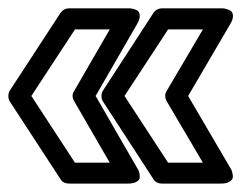

<svg xmlns="http://www.w3.org/2000/svg" viewBox="-66 -495 588 458"><path d="M-42 -252Q-46.4 -258.8 -46.1 -266.6Q-45.9 -274.4 -42 -279.8L78.1 -463.9Q85.9 -475.1 99.1 -475.1H238.8Q240.7 -475.1 243.7 -475.1Q246.6 -475.1 253.2 -473.4Q259.8 -471.7 263.4 -468.3Q267.1 -464.8 267.3 -457Q267.6 -449.2 261.2 -438L162.1 -266.1L261.2 -94.2Q262.2 -92.8 263.7 -90.3Q265.1 -87.9 266.6 -81.3Q268.1 -74.7 267.1 -69.8Q266.1 -64.9 259 -61Q252 -57.1 238.8 -57.1H99.1Q84.5 -57.1 78.1 -67.9ZM8.8 -266.1 112.8 -106.9H195.8L110.8 -253.9Q103.5 -266.6 110.8 -277.8L195.8 -424.8H112.8ZM180.2 -252Q175.8 -258.8 176 -266.6Q176.3 -274.4 180.2 -279.8L299.8 -463.9Q307.6 -475.1 320.8 -475.1H460.9Q462.9 -475.1 465.8 -475.1Q468.8 -475.1 475.3 -473.1Q481.9 -471.2 485.8 -467.8Q489.7 -464.4 489.7 -456.3Q489.7 -448.2 482.9 -437L382.8 -266.1L482.9 -95.2Q483.9 -93.8 485.4 -91.1Q486.8 -88.4 488.5 -81.8Q490.2 -75.2 489 -70.3Q487.8 -65.4 481 -61.3Q474.1 -57.1 460.9 -57.1H320.8Q306.2 -57.1 299.8 -67.9ZM231 -266.1 335 -106.9H418L332 -252.9Q324.2 -266.6 332 -278.8L418 -424.8H335Z"/></svg>

Font: Trueno Bold Outline
Style: Regular
Weight: 700
Width: 6
Designer: Julieta Ulanovsky
Foundry: Julieta Ulanovsky
Version: Version 3.001b | FøM Fix